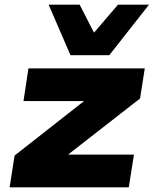

<svg xmlns="http://www.w3.org/2000/svg" viewBox="-20 -797 654 817"><path d="M21 0 42 -135 390 -408 371 -367H80L101 -506H596L576 -378L222 -102L241 -139H550L528 0ZM280 -562 187 -777H319L380 -658L482 -777H614L445 -562Z"/></svg>

Font: Nunito Sans 7pt SemiExpanded Black
Style: Italic
Weight: 900
Width: 6
Italic angle: -9°
Designer: Vernon Adams
Foundry: Vernon Adams
Version: Version 3.101;gftools[0.9.27]